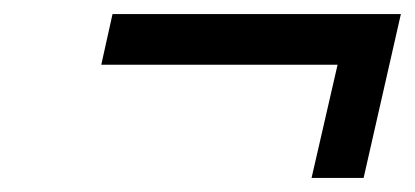

<svg xmlns="http://www.w3.org/2000/svg" viewBox="-20 -366 590 273"><path d="M550 -346 497 -113H423L460 -274H124L140 -346Z"/></svg>

Font: Panefresco 400wt
Style: Italic
Weight: 400
Foundry: Campivisivi & Chank Co
Version: Version 1.001